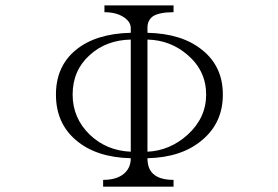

<svg xmlns="http://www.w3.org/2000/svg" viewBox="-20 -698 1040 719"><path d="M469.7 -549.8V-129.9Q378.9 -133.8 316.4 -193.4Q252 -255.9 252 -343.8Q252 -434.6 316.4 -492.2Q377.9 -547.9 469.7 -549.8ZM371.1 -677.7V-652.3Q415 -652.3 443.4 -633.8Q469.7 -616.2 469.7 -592.8V-575.2Q338.9 -572.3 263.7 -510.7Q189.5 -449.2 189.5 -343.8Q189.5 -237.3 263.7 -173.8Q339.8 -108.4 469.7 -105.5Q469.7 -68.4 443.4 -46.9Q416 -24.4 366.2 -24.4V1H629.9V-24.4Q578.1 -24.4 553.7 -46.9Q532.2 -66.4 532.2 -105.5Q661.1 -108.4 737.3 -173.8Q814.5 -238.3 814.5 -343.8Q814.5 -449.2 737.3 -510.7Q662.1 -572.3 532.2 -575.2V-593.8Q532.2 -623 553.7 -637.7Q578.1 -652.3 629.9 -652.3V-677.7ZM532.2 -549.8Q618.2 -547.9 682.6 -492.2Q752 -432.6 752 -343.8Q752 -256.8 682.6 -193.4Q616.2 -133.8 532.2 -129.9Z"/></svg>

Font: BatangChe
Style: Regular
Weight: 400
Monospace: yes
Version: Version 2.21